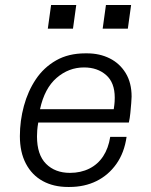

<svg xmlns="http://www.w3.org/2000/svg" viewBox="-20 -733 599 763"><path d="M250 10Q193 10 150 -13.5Q107 -37 83 -82.5Q59 -128 59 -192Q59 -253 75 -312Q91 -371 122.5 -418Q154 -465 203 -493Q252 -521 319 -521H326Q376 -521 416 -501Q456 -481 479.5 -442.5Q503 -404 503 -349Q503 -341 501.5 -323Q500 -305 498 -284Q496 -263 492 -246H132Q129 -229 128 -215.5Q127 -202 127 -191Q127 -118 163 -82Q199 -46 258 -46Q301 -46 335 -63Q369 -80 390 -112Q411 -144 418 -189H483Q474 -126 442.5 -81.5Q411 -37 363.5 -13.5Q316 10 256 10ZM139 -299H432Q435 -319 435.5 -328.5Q436 -338 436 -345Q436 -405 401.5 -435Q367 -465 314 -465Q253 -465 205 -423.5Q157 -382 139 -299ZM170 -619 183 -713H283L270 -619ZM388 -619 401 -713H501L488 -619Z"/></svg>

Font: Chivo Medium ExtraLight
Style: Italic
Weight: 250
Italic angle: -8.05°
Version: Version 2.002